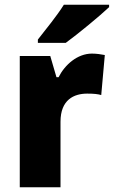

<svg xmlns="http://www.w3.org/2000/svg" viewBox="-20 -786 478 806"><path d="M438 -756V-766H248C220 -721 172 -662 139 -620V-606H256C308 -644 399 -719 438 -756ZM366 -561C305 -561 252 -514 226 -462H217L191 -551H63V0H234V-275C234 -367 290 -393 346 -393C375 -393 391 -391 405 -387L420 -555C405 -558 384 -561 366 -561Z"/></svg>

Font: Noto Sans Bengali SemiCondensed ExtraBold
Style: Regular
Weight: 800
Width: 4
Designer: Joana Ranito - Universal Thirst; Jelle Bosma - Monotype Design Team
Foundry: Universal Thirst ehf.
Version: Version 3.000